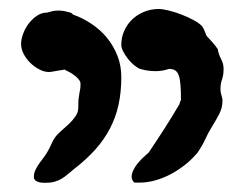

<svg xmlns="http://www.w3.org/2000/svg" viewBox="-20 -753 537 418"><path d="M53.7 -367.7Q53.7 -376 57.4 -383.5Q61 -391.1 66.2 -398.2Q71.3 -405.3 76.7 -412.4Q82 -419.4 85.9 -427.2Q86.4 -427.7 88.1 -431.4Q89.8 -435.1 91.8 -439.2Q93.8 -443.4 95.7 -447.3Q97.7 -451.2 98.6 -452.1Q103.5 -459.5 112.1 -467Q120.6 -474.6 129.2 -482.4Q137.7 -490.2 144 -499.3Q150.4 -508.3 150.4 -518.6Q150.4 -522.9 150.6 -531Q150.9 -539.1 151.9 -543Q152.8 -551.3 154.1 -556.2Q155.3 -561 155.3 -570.8Q155.3 -575.2 151.6 -579.8Q147.9 -584.5 142.8 -588.4Q137.7 -592.3 132.1 -595.5Q126.5 -598.6 122.1 -600.6Q121.6 -600.6 121.6 -601.1V-601.6Q118.2 -601.1 113 -600.3Q107.9 -599.6 102.8 -598.6Q97.7 -597.7 93.3 -596.9Q88.9 -596.2 86.9 -596.2Q76.2 -596.2 65.2 -602.1Q54.2 -607.9 45.4 -616.7Q36.6 -625.5 31.2 -636.2Q25.9 -647 25.9 -657.2Q25.9 -667.5 30.3 -679.4Q34.7 -691.4 42.5 -701.7Q50.3 -711.9 60.5 -718.8Q70.8 -725.6 82.5 -725.6Q88.9 -727.5 94.7 -728.8Q100.6 -730 106.9 -730Q113.8 -730 120.1 -728.8Q126.5 -727.5 133.3 -725.6Q134.3 -725.6 136.2 -723.9Q138.2 -722.2 139.2 -721.2Q160.2 -713.9 179.4 -700.9Q198.7 -688 212.9 -670.7Q227.1 -653.3 235.6 -631.8Q244.1 -610.4 244.1 -585.4Q244.1 -552.2 238 -524.7Q231.9 -497.1 219.2 -472.9Q206.5 -448.7 187.3 -427.2Q168 -405.8 141.6 -385.3Q134.3 -379.4 127.7 -373.8Q121.1 -368.2 114.3 -364Q107.4 -359.9 98.9 -357.4Q90.3 -355 79.1 -355Q76.2 -355 72 -355.2Q67.9 -355.5 63.7 -356.7Q59.6 -357.9 56.6 -360.6Q53.7 -363.3 53.7 -367.7ZM266.6 -367.7Q266.6 -375 270.3 -382.6Q273.9 -390.1 279.5 -397Q285.2 -403.8 291.5 -409.9Q297.9 -416 303.7 -420.9Q322.8 -449.2 338.4 -473.6Q354 -498 369.6 -524.4Q370.6 -525.4 371.6 -529.5Q372.6 -533.7 374 -534.7Q374 -554.2 373 -567.1Q372.1 -580.1 369.4 -588.1Q366.7 -596.2 361.6 -599.6Q356.4 -603 347.7 -603Q341.3 -600.6 334 -599.4Q326.7 -598.1 319.3 -598.1Q301.3 -598.1 285.2 -603Q279.3 -605 272 -611.1Q264.6 -617.2 258.5 -625Q252.4 -632.8 248.3 -640.9Q244.1 -648.9 244.1 -655.3Q244.1 -671.9 250.5 -686Q256.8 -700.2 267.8 -710.7Q278.8 -721.2 293.7 -727.3Q308.6 -733.4 325.7 -733.4Q334 -733.4 347.9 -730Q361.8 -726.6 376.2 -720.9Q390.6 -715.3 402.8 -708.5Q415 -701.7 420.4 -695.3Q421.9 -692.9 423.6 -689.7Q425.3 -686.5 425.3 -686L429.7 -674.8Q431.2 -673.3 434.6 -669.7Q438 -666 441.9 -661.6Q445.8 -657.2 449.2 -652.8Q452.6 -648.4 454.1 -646Q455.6 -635.3 461.2 -624.8Q466.8 -614.3 466.8 -603Q466.8 -597.7 466.3 -593.3Q465.8 -588.9 464.4 -583.5Q461.9 -576.2 460.9 -570.6Q460 -564.9 460 -558.6Q460 -555.2 460.4 -552.5Q460.9 -549.8 461.9 -546.4Q462.9 -542.5 463.6 -539.8Q464.4 -537.1 464.4 -534.7Q464.4 -525.4 462.4 -518.1Q460.4 -510.7 457 -504.2Q453.6 -497.6 449.7 -491Q445.8 -484.4 441.4 -477.1Q432.6 -462.9 427 -450.2Q421.4 -437.5 410.2 -420.9Q399.4 -407.7 384.8 -395.8Q370.1 -383.8 353.5 -374.8Q336.9 -365.7 319.1 -360.6Q301.3 -355.5 284.7 -355.5H272.5Q270.5 -356.9 268.6 -360.4Q266.6 -363.8 266.6 -367.7Z"/></svg>

Font: IM FELL English SC
Style: Regular
Weight: 400
Designer: Igino Marini
Foundry: Igino Marini
Version: 3.00